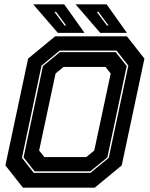

<svg xmlns="http://www.w3.org/2000/svg" viewBox="-20 -868 693 888"><path d="M86 0 5 -103 110 -597 235 -700H567L648 -597L543 -103L418 0ZM185 -141.5H379L416 -172L492 -528L468 -558.5H274L237 -528L161 -172ZM136 -68.5H398.5L483 -138L573.5 -564.5L519 -634H256L172 -564.5L81.5 -138ZM140 -75.5 89 -140 178.5 -562.5 257 -627H515L566 -562.5L476.5 -140L397.5 -75.5ZM567 -716H443.5L329.5 -848H473ZM482 -750 435.5 -813H427.5L474.5 -750ZM371 -716H247.5L133.5 -848H277ZM286 -750 239.5 -813H231.5L278.5 -750Z"/></svg>

Font: Tourney ExtraBold
Style: Italic
Weight: 800
Italic angle: -12°
Version: Version 1.015